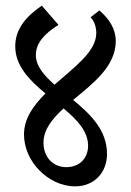

<svg xmlns="http://www.w3.org/2000/svg" viewBox="-20 -655 464 680"><path d="M246 5C312 5 359 -42 359 -110C359 -194 300 -251 239 -301C310 -360 390 -420 390 -510C390 -553 366 -589 332 -618L301 -594C313 -581 321 -561 321 -538C321 -472 243 -417 173 -355C136 -388 107 -421 107 -460C107 -501 135 -534 187 -567L128 -635C68 -594 34 -549 34 -491C34 -422 84 -371 141 -324C98 -281 65 -235 65 -179C65 -131 86 -86 119 -52C152 -18 198 5 246 5ZM134 -150C134 -196 165 -234 205 -271C253 -231 292 -190 292 -139C292 -96 263 -63 215 -63C167 -63 134 -99 134 -150Z"/></svg>

Font: Noto Serif Devanagari ExtraCondensed
Style: Regular
Weight: 400
Width: 2
Designer: Universal Thirst, Indian Type Foundry and the Monotype Design Team
Foundry: Monotype Imaging Inc.
Version: Version 2.004